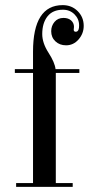

<svg xmlns="http://www.w3.org/2000/svg" viewBox="-20 -730 351 750"><path d="M226 -692Q186 -692 165.5 -666Q145 -640 145 -597Q145 -562 169.5 -524Q194 -486 197 -460H290V-445H198V-15H264V0H43V-15H109V-445H38V-460H109V-528Q109 -710 225 -710Q260 -710 283.5 -686.5Q307 -663 307 -629Q307 -599 287 -576Q267 -553 238 -553Q213 -553 196.5 -568.5Q180 -584 180 -608Q180 -629 193 -644.5Q206 -660 228 -660Q247 -660 258 -650Q269 -640 269 -625Q269 -624 268.5 -620Q268 -616 268 -614Q268 -606 276 -606Q284 -606 287 -615Q289 -620 289 -631Q289 -656 271 -674Q253 -692 226 -692Z"/></svg>

Font: Elsie Swash Caps
Style: Regular
Weight: 400
Designer: Alejandro Inler
Foundry: Alejandro Inler
Version: 1.001